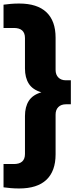

<svg xmlns="http://www.w3.org/2000/svg" viewBox="-35 -838 422 1088"><path d="M73.5 230Q47.5 230 25.8 228Q4 226 -15 223.5V91.5H43.5Q106.5 91.5 106.5 34.5V-180.5Q106.5 -232.5 128.2 -266.5Q150 -300.5 199.5 -315Q150 -329.5 128.2 -363.8Q106.5 -398 106.5 -450V-622.5Q106.5 -679.5 43.5 -679.5H-15V-811.5Q4 -814 25.8 -816Q47.5 -818 73.5 -818Q176 -818 228 -768.8Q280 -719.5 280 -624.5V-442Q280 -414.5 295.8 -398.8Q311.5 -383 338.5 -383H366.5V-247H338.5Q311.5 -247 295.8 -231.5Q280 -216 280 -188.5V36.5Q280 131.5 228 180.8Q176 230 73.5 230Z"/></svg>

Font: Encode Sans Semi Condensed ExtraBold
Style: Regular
Weight: 800
Width: 4
Designer: Multiple Designers
Foundry: Impallari Type
Version: Version 3.000; ttfautohint (v1.8.3) -l 8 -r 50 -G 200 -x 14 